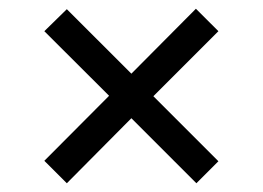

<svg xmlns="http://www.w3.org/2000/svg" viewBox="-20 -546 599 437"><path d="M132.1 -128.9 80.9 -180 228.3 -328 80.9 -475 132.1 -525.1 279 -378.3 425.9 -526.1 477.1 -475 329.1 -327 477.1 -179 427 -128.9 279 -276.9Z"/></svg>

Font: Noto Serif Telugu
Style: Regular
Weight: 400
Designer: Jelle Bosma - Monotype Design Team
Foundry: Monotype Imaging Inc.
Version: Version 2.003